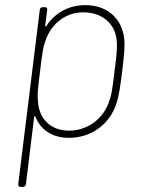

<svg xmlns="http://www.w3.org/2000/svg" viewBox="-20 -529 567 748"><path d="M464 -377C456 -455 400 -509 312 -509C247 -509 193 -478 161 -428C159 -424 156 -425 156 -429L164 -491C165 -497 161 -501 156 -501H146C140 -501 136 -497 135 -491L51 189C51 195 54 199 60 199H70C75 199 80 195 81 189L113 -73C113 -77 116 -78 118 -74C138 -24 183 8 248 8C337 8 407 -46 433 -124C444 -157 449 -196 456 -252C463 -308 467 -345 464 -377ZM405 -134C385 -70 324 -20 249 -20C173 -20 131 -71 128 -134C126 -156 125 -168 136 -251C146 -335 149 -347 156 -367C175 -428 228 -481 305 -481C381 -481 432 -433 435 -366C436 -345 437 -333 426 -250C416 -166 413 -154 405 -134Z"/></svg>

Font: Barlow Thin
Style: Italic
Weight: 250
Italic angle: -7°
Designer: Jeremy Tribby
Foundry: Tribby Type
Version: Version 1.422;hotconv 1.0.109;makeotfexe 2.5.65596